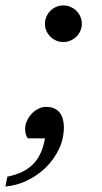

<svg xmlns="http://www.w3.org/2000/svg" viewBox="-75 -514 375 704"><path d="M159.2 -47.9Q159.2 -5.4 141.1 32.7Q123 70.8 93 100.1Q63 129.4 24.4 147.9Q-14.2 166.5 -55.2 169.9L-47.9 133.8Q-17.1 127.4 6.1 116.2Q29.3 105 46.1 88.1Q63 71.3 73.7 47.9Q84.5 24.4 89.8 -6.8H26.9Q21.5 -13.7 19.3 -23.2Q17.1 -32.7 17.1 -41Q17.1 -55.7 23.4 -70.1Q29.8 -84.5 40.5 -96.2Q51.3 -107.9 65.2 -115Q79.1 -122.1 94.2 -122.1Q111.3 -122.1 123.8 -116.5Q136.2 -110.8 144 -100.8Q151.9 -90.8 155.5 -77.1Q159.2 -63.5 159.2 -47.9ZM225.1 -426.8Q225.1 -413.1 219.7 -400.9Q214.4 -388.7 205.1 -379.6Q195.8 -370.6 183.3 -365.2Q170.9 -359.9 157.2 -359.9Q143.1 -359.9 130.9 -365.2Q118.7 -370.6 109.6 -379.6Q100.6 -388.7 95.2 -400.9Q89.8 -413.1 89.8 -426.8Q89.8 -440.4 95.2 -452.9Q100.6 -465.3 109.6 -474.4Q118.7 -483.4 130.9 -488.8Q143.1 -494.1 157.2 -494.1Q170.9 -494.1 183.3 -488.8Q195.8 -483.4 205.1 -474.4Q214.4 -465.3 219.7 -452.9Q225.1 -440.4 225.1 -426.8Z"/></svg>

Font: Charis SIL
Style: Italic
Weight: 400
Italic angle: -11°
Foundry: SIL International
Version: Version 4.112